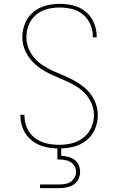

<svg xmlns="http://www.w3.org/2000/svg" viewBox="-20 -763 616 997"><path d="M287 8Q325 8 361.5 -1Q398 -10 428 -33.5Q458 -57 473 -92.5Q488 -128 488 -165Q488 -207 468.5 -245.5Q449 -284 416 -310.5Q383 -337 345 -355Q307 -373 268.5 -389Q230 -405 195 -429Q160 -453 138.5 -490.5Q117 -528 117 -570Q117 -603 129.5 -634Q142 -665 167.5 -686.5Q193 -708 225 -716Q257 -724 289 -724Q321 -724 353 -716.5Q385 -709 410.5 -688Q436 -667 449 -637Q462 -607 462 -574Q462 -571 461 -569H482Q482 -572 482 -575Q482 -611 467.5 -645Q453 -679 424.5 -702.5Q396 -726 360.5 -734.5Q325 -743 289 -743Q253 -743 217 -733.5Q181 -724 152.5 -700Q124 -676 110 -641.5Q96 -607 96 -570Q96 -528 115.5 -490Q135 -452 167.5 -425Q200 -398 238 -380Q276 -362 315 -346Q354 -330 389 -306Q424 -282 446 -244.5Q468 -207 468 -165Q468 -132 454 -100.5Q440 -69 413 -48Q386 -27 353.5 -19Q321 -11 287 -11Q254 -11 221.5 -18.5Q189 -26 162 -46Q135 -66 121 -97Q107 -128 107 -161Q107 -164 107 -167H86Q86 -164 86 -161Q86 -124 101.5 -89.5Q117 -55 147 -32Q177 -9 213.5 -0.5Q250 8 287 8ZM188 214H288Q307 214 326.5 210Q346 206 362.5 195.5Q379 185 387.5 167Q396 149 396 130Q396 112 389 95Q382 78 367 67Q352 56 334.5 51.5Q317 47 298 46V0H278V65H288Q309 65 329 70.5Q349 76 362 92.5Q375 109 375 130Q375 150 362 167Q349 184 329 189.5Q309 195 288 195H188Z"/></svg>

Font: Iosevka Sparkle Thin
Style: Regular
Weight: 100
Designer: Belleve Invis
Foundry: Belleve Invis
Version: Version 4.5.0; ttfautohint (v1.8.3)